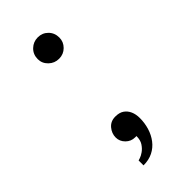

<svg xmlns="http://www.w3.org/2000/svg" viewBox="-182 -498 634 634"><g transform="rotate(-45 135.0 -181.0)"><path d="M84 92Q84 92 84 86Q84 80 84 74.5Q84 69 84 69Q84 69 92 66.5Q100 64 110 57Q120 50 128 38Q136 26 136 7Q135 7 133 7Q131 7 130 7Q111 7 97.5 -6.5Q84 -20 84 -38Q84 -57 97 -72.5Q110 -88 132 -88Q151 -88 162.5 -80Q174 -72 180 -58.5Q186 -45 186 -27Q186 -4 179.5 17.5Q173 39 160 56Q147 73 128 82.5Q109 92 84 92ZM136 -354Q115 -354 100 -368.5Q85 -383 85 -403Q85 -425 100 -439.5Q115 -454 136 -454Q157 -454 171.5 -439.5Q186 -425 186 -403Q186 -383 171.5 -368.5Q157 -354 136 -354Z"/></g></svg>

Font: Inclusive Sans Light
Style: Regular
Weight: 300
Designer: Olivia King
Foundry: Olivia King
Version: Version 2.004